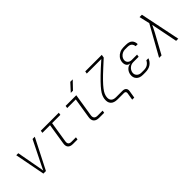

<svg xmlns="http://www.w3.org/2000/svg" viewBox="158 -1945 3285 3285"><g transform="rotate(-45 1800.0 -302.5)"><path d="M225 0 119 -550H168L243 -140Q248 -113 253 -83.5Q258 -54 260 -37Q268 -54 281.5 -83.5Q295 -113 309 -140L513 -550H567L287 0Z M941 0Q878 0 849.5 -32Q821 -64 831 -125L891 -505H706L713 -550H1148L1141 -505H941L881 -125Q869 -45 948 -45H1058L1051 0Z M1574 0Q1507 0 1476 -35Q1445 -70 1455 -135L1514 -505H1306L1313 -550H1571L1505 -135Q1491 -45 1581 -45H1703L1696 0ZM1533 -645 1661 -785H1720L1586 -645Z M2194 180 2216 46Q2219 25 2208.5 12.5Q2198 0 2176 0H2022Q1934 0 1894.5 -44Q1855 -88 1868 -171Q1873 -201 1887 -234.5Q1901 -268 1935.5 -313Q1970 -358 2033 -423.5Q2096 -489 2198 -583L2312 -685H1960L1968 -730H2368L2359 -674L2228 -554Q2133 -467 2074 -406Q2015 -345 1982.5 -302.5Q1950 -260 1936 -229Q1922 -198 1918 -171Q1908 -110 1936.5 -77.5Q1965 -45 2029 -45H2183Q2228 -45 2250.5 -20.5Q2273 4 2266 46L2244 180Z M2681 10H2625Q2546 10 2505.5 -34Q2465 -78 2475 -146Q2483 -199 2518.5 -237Q2554 -275 2606 -279L2607 -283Q2560 -286 2539.5 -321.5Q2519 -357 2527 -410Q2534 -453 2561 -486.5Q2588 -520 2630 -540Q2672 -560 2721 -560H2777Q2860 -560 2896 -524Q2932 -488 2933 -425H2883Q2878 -466 2853.5 -490.5Q2829 -515 2770 -515H2714Q2681 -515 2651 -500Q2621 -485 2601 -460Q2581 -435 2576 -406Q2569 -363 2595 -334.5Q2621 -306 2670 -306H2798L2791 -261H2663Q2609 -261 2571 -227.5Q2533 -194 2525 -146Q2518 -100 2548.5 -67.5Q2579 -35 2633 -35H2689Q2748 -35 2785 -60Q2822 -85 2841 -125H2891Q2869 -62 2816.5 -26Q2764 10 2681 10Z M3025 0 3326 -539 3282 -730H3339L3489 0H3437L3366 -357Q3359 -390 3352 -426Q3345 -462 3341 -483Q3331 -462 3314 -426Q3297 -390 3279 -357L3084 0Z"/></g></svg>

Font: NKDuy Mono Thin
Style: Italic
Weight: 100
Italic angle: -9°
Monospace: yes
Designer: NKDuy
Foundry: NKDuy
Version: Version 2.251; ttfautohint (v1.8.4.7-5d5b)